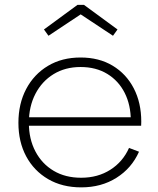

<svg xmlns="http://www.w3.org/2000/svg" viewBox="-20 -780 666 808"><path d="M322 8.5Q242 8.5 182.5 -26.2Q123 -61 90.2 -122Q57.5 -183 57.5 -263Q57.5 -343.5 90.2 -405.5Q123 -467.5 181.8 -502.8Q240.5 -538 319 -538Q397 -538 454.2 -503.5Q511.5 -469 543 -408.2Q574.5 -347.5 574.5 -268Q574.5 -262.5 574.2 -258.2Q574 -254 574 -251H530Q530.5 -255.5 530.5 -260.5Q530.5 -265.5 530.5 -271.5Q530.5 -338 504.8 -389Q479 -440 431.5 -469Q384 -498 319 -498Q254.5 -498 205.5 -468Q156.5 -438 129 -385Q101.5 -332 101.5 -263Q101.5 -195 129 -142.8Q156.5 -90.5 205.8 -61.2Q255 -32 321.5 -32Q391.5 -32 444.2 -65.5Q497 -99 523 -157.5L565 -141.5Q534 -72 470.2 -31.8Q406.5 8.5 322 8.5ZM85 -251V-286.5H560L572.5 -251ZM333.5 -759.5 474.5 -656 455.5 -629.5 319.5 -719.5 184 -629.5 165 -656 306 -759.5Z"/></svg>

Font: Hepta Slab ExtraLight Light
Style: Regular
Weight: 300
Version: Version 1.100